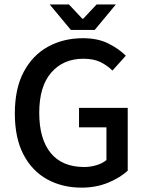

<svg xmlns="http://www.w3.org/2000/svg" viewBox="-20 -840 661 872"><path d="M350.1 12.2Q263.2 12.2 194.6 -25.4Q126 -63 86.7 -137.9Q47.4 -212.9 47.4 -324.7Q47.4 -438 87.9 -513.9Q128.4 -589.8 198.5 -628.2Q268.6 -666.5 356.9 -666.5Q424.3 -666.5 472.4 -642.3Q520.5 -618.2 551.3 -586.9L490.7 -519.5Q465.8 -543.9 435.1 -558.6Q404.3 -573.2 358.4 -573.2Q267.6 -573.2 212.9 -510.5Q158.2 -447.8 158.2 -327.6Q158.2 -209 210.2 -145.3Q262.2 -81.5 362.8 -81.5Q391.6 -81.5 419.2 -90.1Q446.8 -98.6 463.4 -113.3V-261.7H338.9V-350.1H560.1V-64.9Q526.9 -33.7 471.9 -10.7Q417 12.2 350.1 12.2ZM301.8 -704.1 205.6 -819.8H293L354 -754.9H357.9L418.9 -819.8H506.3L410.2 -704.1Z"/></svg>

Font: Varta Light
Style: Bold
Weight: 700
Version: Version 1.004